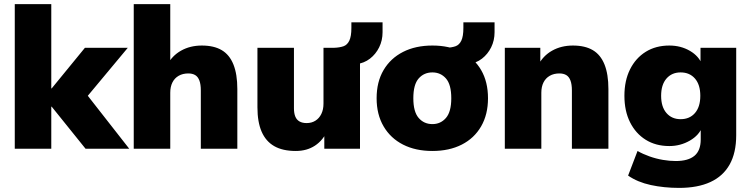

<svg xmlns="http://www.w3.org/2000/svg" viewBox="-20 -725 3661 936"><path d="M52 0V-705H230V-294H232L394 -492H603L383 -228V-290L610 0H397L232 -205H230V0Z M632 0V-705H810V-406H794Q818 -453 862.5 -478Q907 -503 964 -503Q1023 -503 1061 -480.5Q1099 -458 1118 -410.5Q1137 -363 1137 -291V0H959V-284Q959 -314 952 -332.5Q945 -351 931.5 -359Q918 -367 898 -367Q871 -367 851 -355.5Q831 -344 820.5 -323Q810 -302 810 -273V0Z M1422 11Q1358 11 1317 -12.5Q1276 -36 1255.5 -83Q1235 -130 1235 -202V-492H1413V-197Q1413 -173 1419.5 -157Q1426 -141 1440 -133Q1454 -125 1475 -125Q1499 -125 1517.5 -136.5Q1536 -148 1546.5 -169.5Q1557 -191 1557 -220V-492H1735V0H1561V-90H1577Q1555 -41 1515.5 -15Q1476 11 1422 11ZM1716 -412 1609 -477V-492Q1636 -493 1654.5 -499.5Q1673 -506 1683 -527Q1693 -548 1693 -589V-616H1845V-568Q1845 -528 1828.5 -494.5Q1812 -461 1783.5 -439Q1755 -417 1716 -412Z M2088 11Q2006 11 1945 -20Q1884 -51 1850 -109Q1816 -167 1816 -246Q1816 -326 1850 -383.5Q1884 -441 1945 -472Q2006 -503 2088 -503Q2170 -503 2231 -472Q2292 -441 2325.5 -383.5Q2359 -326 2359 -246Q2359 -167 2325.5 -109Q2292 -51 2231 -20Q2170 11 2088 11ZM2088 -120Q2128 -120 2154 -150Q2180 -180 2180 -246Q2180 -313 2154 -342.5Q2128 -372 2088 -372Q2047 -372 2021 -342.5Q1995 -313 1995 -246Q1995 -180 2021 -150Q2047 -120 2088 -120ZM2262 -412 2155 -477V-492Q2182 -493 2200.5 -499.5Q2219 -506 2229 -527Q2239 -548 2239 -589V-616H2391V-568Q2391 -528 2374.5 -494.5Q2358 -461 2329.5 -439Q2301 -417 2262 -412Z M2441 0V-492H2614V-406H2603Q2627 -453 2671.5 -478Q2716 -503 2773 -503Q2832 -503 2870 -480.5Q2908 -458 2927 -410.5Q2946 -363 2946 -291V0H2768V-284Q2768 -314 2761 -332.5Q2754 -351 2740.5 -359Q2727 -367 2707 -367Q2680 -367 2660 -355.5Q2640 -344 2629.5 -323Q2619 -302 2619 -273V0Z M3291 191Q3217 191 3152.5 177Q3088 163 3042 131L3088 11Q3114 26 3146.5 37.5Q3179 49 3212 54.5Q3245 60 3274 60Q3335 60 3365.5 34.5Q3396 9 3396 -45V-108H3404Q3389 -66 3343 -39.5Q3297 -13 3243 -13Q3177 -13 3128 -43.5Q3079 -74 3051.5 -129Q3024 -184 3024 -258Q3024 -332 3051.5 -387Q3079 -442 3128 -472.5Q3177 -503 3243 -503Q3299 -503 3343.5 -477Q3388 -451 3403 -409H3395V-492H3569V-66Q3569 20 3537 77Q3505 134 3443 162.5Q3381 191 3291 191ZM3298 -144Q3342 -144 3368 -174Q3394 -204 3394 -258Q3394 -312 3368 -342Q3342 -372 3298 -372Q3255 -372 3229 -342Q3203 -312 3203 -258Q3203 -204 3229 -174Q3255 -144 3298 -144Z"/></svg>

Font: Nunito Sans 12pt ExtraLight 12pt Black
Style: Regular
Weight: 900
Version: Version 3.101;gftools[0.9.27]